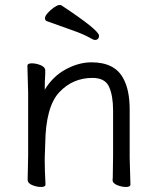

<svg xmlns="http://www.w3.org/2000/svg" viewBox="-20 -733 628 764"><path d="M374 -591Q374 -574 357 -574Q352 -574 332 -585.5Q312 -597 264 -614Q216 -631 166 -649Q159 -652 159 -660.5Q159 -669 170 -681.5Q181 -694 195 -703.5Q209 -713 215.5 -713Q222 -713 224 -712Q374 -613 374 -591ZM496 -105 499 1Q499 11 481.5 11Q464 11 446 3.5Q428 -4 428 -16V-17Q429 -25 429 -44L430 -115V-293Q430 -352 414 -387.5Q398 -423 348 -423Q269 -423 215.5 -365.5Q162 -308 160 -162Q159 -129 158 -105V-89Q158 -59 161 1Q161 11 143.5 11Q126 11 108 3.5Q90 -4 90 -17L92 -115V-364L89 -471Q89 -481 106.5 -481Q124 -481 142 -473.5Q160 -466 160 -453V-439Q158 -411 158 -376Q190 -429 241.5 -457Q293 -485 344 -485Q436 -485 470 -422Q496 -376 496 -297Z"/></svg>

Font: LXGW WenKai Lite
Style: Regular
Weight: 400
Designer: LXGW / Fontworks Inc.
Foundry: LXGW / Fontworks Inc.
Version: Version 1.511; March 25, 2025